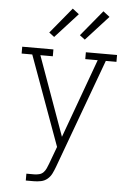

<svg xmlns="http://www.w3.org/2000/svg" viewBox="-63 -1015 726 1061"><g transform="rotate(5 300.0 -484.5)"><path d="M121 0V-38H165Q178 -38 192 -41.5Q206 -45 215.5 -55Q225 -65 230.5 -77.5Q236 -90 241 -103L277 -200L96 -697H37V-735H210V-697H141L299 -258L459 -697H390V-735H563V-697H504L281 -90Q274 -71 265 -52.5Q256 -34 240.5 -21Q225 -8 205 -4Q185 0 165 0ZM378 -804 349 -826 467 -969 503 -941ZM208 -804 179 -826 297 -969 333 -941Z"/></g></svg>

Font: Iosevka Slab XLtEx
Style: Regular
Weight: 200
Width: 7
Monospace: yes
Designer: Belleve Invis
Foundry: Belleve Invis
Version: Version 11.1.0; ttfautohint (v1.8.3)